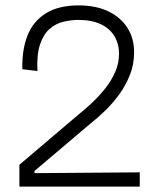

<svg xmlns="http://www.w3.org/2000/svg" viewBox="-20 -693 590 713"><path d="M52 0V-81L272 -268Q297 -288 323 -312.5Q349 -337 371.5 -365.5Q394 -394 408 -426Q422 -458 422 -494Q422 -530 405 -558.5Q388 -587 354.5 -603Q321 -619 271 -619Q243 -619 214.5 -612Q186 -605 163.5 -585Q141 -565 128.5 -527.5Q116 -490 119 -429L63 -436Q61 -506 81.5 -559.5Q102 -613 149.5 -643Q197 -673 272 -673Q336 -673 382 -651Q428 -629 453 -590Q478 -551 478 -499Q478 -454 462.5 -415Q447 -376 423.5 -343.5Q400 -311 372 -283.5Q344 -256 317 -235L108 -58V-50L499 -53V0Z"/></svg>

Font: Bricolage Grotesque ExtraLight
Style: Regular
Weight: 250
Designer: Mathieu Triay
Foundry: Atelier Triay
Version: Version 1.000;gftools[0.9.30]